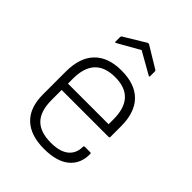

<svg xmlns="http://www.w3.org/2000/svg" viewBox="-198 -768 879 879"><g transform="rotate(45 241.5 -329.0)"><path d="M245 11Q157 11 111 -33Q65 -77 65 -162V-310Q65 -400 110.5 -447Q156 -494 242 -494Q330 -494 375.5 -447.5Q421 -401 421 -312V-243Q421 -237 415 -237H111V-172Q111 -100 144.5 -65.5Q178 -31 247 -31Q305 -31 334.5 -55Q364 -79 364 -122Q364 -128 370 -128H406Q410 -128 411 -123Q412 -60 369.5 -24.5Q327 11 245 11ZM111 -278H374V-310Q374 -452 243 -452Q111 -452 111 -310ZM135 -565Q129 -562 129 -568V-597Q129 -603 133 -605L237 -668Q241 -670 246 -668L350 -605Q353 -603 353 -597V-568Q353 -562 347 -565L241 -625Z"/></g></svg>

Font: Sofia Sans Semi Condensed Light
Style: Regular
Weight: 300
Designer: Botio Nikoltchev, Ani Petrova
Foundry: lettersoup
Version: Version 4.100; ttfautohint (v1.8.4.7-5d5b)